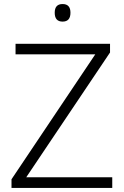

<svg xmlns="http://www.w3.org/2000/svg" viewBox="-20 -997 615 951"><path d="M536 -66H37V-109L452 -728H57V-780H525V-737L110 -119H536ZM290 -977Q329 -977 329 -934Q329 -890 290 -890Q251 -890 251 -934Q251 -977 290 -977Z"/></svg>

Font: Noto Sans Malayalam UI Light
Style: Regular
Weight: 300
Designer: Jelle Bosma - Monotype Design Team
Foundry: Monotype Imaging Inc.
Version: Version 2.104; ttfautohint (v1.8.4.7-5d5b)